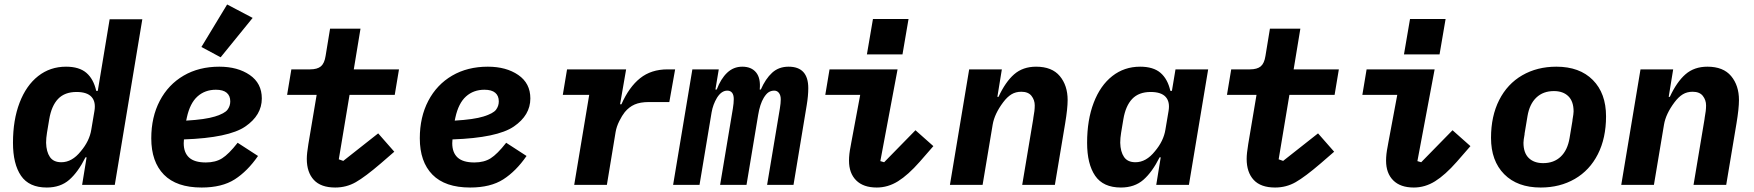

<svg xmlns="http://www.w3.org/2000/svg" viewBox="-20 -826 7840 858"><path d="M367 -123H362Q329 -57 289.5 -22.5Q250 12 189 12Q110 12 74 -40.5Q38 -93 38 -188Q38 -290 67.5 -367Q97 -444 150.5 -486Q204 -528 275 -528Q334 -528 366 -500.5Q398 -473 410 -420H417L470 -740H616L493 0H347ZM341 -150Q380 -196 388 -247L402 -330Q409 -371 389 -393Q369 -415 322 -415Q269 -415 239.5 -384Q210 -353 200 -293L190 -233Q186 -209 186 -188Q187 -148 203 -124.5Q219 -101 254 -101Q302 -101 341 -150Z M656 -208Q656 -303 694 -375.5Q732 -448 800.5 -488Q869 -528 960 -528Q1042 -528 1096 -491Q1150 -454 1150 -386Q1150 -311 1076 -260.5Q1002 -210 802 -203Q801 -195 801 -186Q801 -144 825 -122Q849 -100 900 -100Q943 -100 972.5 -118.5Q1002 -137 1042 -188L1133 -129Q1086 -61 1029 -24.5Q972 12 881 12Q769 12 712.5 -45.5Q656 -103 656 -208ZM815 -301 812 -287Q898 -292 941 -305.5Q984 -319 996.5 -335.5Q1009 -352 1009 -373Q1009 -398 993 -411.5Q977 -425 945 -425Q896 -425 862.5 -395Q829 -365 815 -301ZM966 -570 880 -616 995 -806 1109 -746Z M1351 -116Q1351 -140 1358 -182L1395 -402H1263L1282 -516H1365Q1398 -516 1414 -529.5Q1430 -543 1435 -576L1455 -698H1591L1561 -516H1763L1744 -402H1542L1494 -114L1514 -107L1670 -230L1742 -148L1682 -96Q1612 -36 1570 -12Q1528 12 1478 12Q1414 12 1382.5 -22Q1351 -56 1351 -116Z M1856 -208Q1856 -303 1894 -375.5Q1932 -448 2000.5 -488Q2069 -528 2160 -528Q2242 -528 2296 -491Q2350 -454 2350 -386Q2350 -311 2276 -260.5Q2202 -210 2002 -203Q2001 -195 2001 -186Q2001 -144 2025 -122Q2049 -100 2100 -100Q2143 -100 2172.5 -118.5Q2202 -137 2242 -188L2333 -129Q2286 -61 2229 -24.5Q2172 12 2081 12Q1969 12 1912.5 -45.5Q1856 -103 1856 -208ZM2015 -301 2012 -287Q2098 -292 2141 -305.5Q2184 -319 2196.5 -335.5Q2209 -352 2209 -373Q2209 -398 2193 -411.5Q2177 -425 2145 -425Q2096 -425 2062.5 -395Q2029 -365 2015 -301Z M2546 0 2613 -402H2495L2514 -516H2778L2751 -360H2757Q2791 -437 2840.5 -476.5Q2890 -516 2963 -516H2997L2971 -370H2880Q2841 -370 2816 -359Q2791 -348 2772 -325Q2760 -310 2747.5 -285Q2735 -260 2731 -236L2692 0Z M2988 0 3074 -516H3192L3177 -426H3183Q3201 -474 3229.5 -501Q3258 -528 3297 -528Q3338 -528 3359 -502Q3380 -476 3375 -426H3380Q3401 -474 3430.5 -501Q3460 -528 3504 -528Q3548 -528 3570 -504Q3592 -480 3592 -432Q3592 -398 3585 -356L3526 0H3408L3465 -341Q3469 -365 3469 -382Q3469 -400 3461 -410.5Q3453 -421 3440 -421Q3426 -421 3415 -414Q3404 -407 3393 -389Q3376 -361 3368 -312L3316 0H3198L3255 -341Q3259 -365 3259 -383Q3259 -402 3251.5 -411.5Q3244 -421 3230 -421Q3204 -421 3184 -389Q3166 -359 3160 -324L3106 0Z M3774 -108Q3774 -137 3781 -171L3784 -188L3824 -402H3668L3687 -516H3991L3914 -106L3931 -101L4071 -244L4151 -173L4090 -103Q4038 -44 3993 -16Q3948 12 3898 12Q3838 12 3806 -20Q3774 -52 3774 -108ZM4040 -741 4013 -583H3854L3881 -741Z M4225 0 4311 -516H4457L4437 -393H4442Q4473 -460 4512 -494Q4551 -528 4610 -528Q4681 -528 4716 -486Q4751 -444 4751 -379Q4751 -341 4740 -275L4694 0H4548L4597 -293L4598 -301Q4604 -331 4604 -355Q4604 -379 4589.5 -397.5Q4575 -416 4544 -416Q4519 -416 4500 -404.5Q4481 -393 4463 -369Q4424 -317 4416 -269L4371 0Z M5147 0 5167 -123H5162Q5129 -57 5089.5 -22.5Q5050 12 4989 12Q4910 12 4874 -40.5Q4838 -93 4838 -188Q4838 -290 4867.5 -367Q4897 -444 4950.5 -486Q5004 -528 5075 -528Q5134 -528 5166 -500.5Q5198 -473 5210 -420H5217L5233 -516H5379L5293 0ZM5141 -150Q5180 -196 5188 -247L5202 -330Q5209 -371 5189 -393Q5169 -415 5122 -415Q5069 -415 5039.5 -384Q5010 -353 5000 -293L4990 -233Q4986 -209 4986 -188Q4987 -148 5003 -124.5Q5019 -101 5054 -101Q5102 -101 5141 -150Z M5551 -116Q5551 -140 5558 -182L5595 -402H5463L5482 -516H5565Q5598 -516 5614 -529.5Q5630 -543 5635 -576L5655 -698H5791L5761 -516H5963L5944 -402H5742L5694 -114L5714 -107L5870 -230L5942 -148L5882 -96Q5812 -36 5770 -12Q5728 12 5678 12Q5614 12 5582.5 -22Q5551 -56 5551 -116Z M6174 -108Q6174 -137 6181 -171L6184 -188L6224 -402H6068L6087 -516H6391L6314 -106L6331 -101L6471 -244L6551 -173L6490 -103Q6438 -44 6393 -16Q6348 12 6298 12Q6238 12 6206 -20Q6174 -52 6174 -108ZM6440 -741 6413 -583H6254L6281 -741Z M6643 -210Q6643 -307 6679.5 -379Q6716 -451 6782.5 -489.5Q6849 -528 6935 -528Q7039 -528 7098 -468.5Q7157 -409 7157 -306Q7157 -209 7120.5 -137Q7084 -65 7017.5 -26.5Q6951 12 6865 12Q6761 12 6702 -47.5Q6643 -107 6643 -210ZM6994 -209 7007 -287V-290Q7012 -318 7012 -328Q7012 -373 6988.5 -396Q6965 -419 6924 -419Q6876 -419 6845.5 -390Q6815 -361 6806 -307L6793 -229V-226Q6788 -199 6788 -188Q6788 -143 6811.5 -120Q6835 -97 6876 -97Q6924 -97 6954.5 -126Q6985 -155 6994 -209Z M7225 0 7311 -516H7457L7437 -393H7442Q7473 -460 7512 -494Q7551 -528 7610 -528Q7681 -528 7716 -486Q7751 -444 7751 -379Q7751 -341 7740 -275L7694 0H7548L7597 -293L7598 -301Q7604 -331 7604 -355Q7604 -379 7589.5 -397.5Q7575 -416 7544 -416Q7519 -416 7500 -404.5Q7481 -393 7463 -369Q7424 -317 7416 -269L7371 0Z"/></svg>

Font: iA Writer Mono V
Style: Regular
Weight: 400
Italic angle: -9.5°
Designer: Mike Abbink, Paul van der Laan, Pieter van Rosmalen
Foundry: Bold Monday
Version: Version 2.000